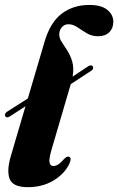

<svg xmlns="http://www.w3.org/2000/svg" viewBox="-37 -745 478 776"><path d="M-16 -276Q-18.5 -280 -16 -285Q-13.5 -290 -8.5 -293.5L75.5 -347L143 -576Q166 -654.5 212.5 -689.8Q259 -725 324 -725Q373 -725 397 -705Q421 -685 421 -657Q421 -631 404.8 -614.8Q388.5 -598.5 359.5 -598.5Q334 -598.5 314 -610.5Q294 -622.5 276 -634.8Q258 -647 239.5 -647Q223.5 -647 213.2 -635.2Q203 -623.5 202.5 -607.5Q202 -591.5 212.2 -575.8Q222.5 -560 235 -540.8Q247.5 -521.5 255 -496Q262.5 -470.5 256.5 -435.5L320 -477.5Q333.5 -485 338.5 -476Q343 -466 331 -458.5L249 -405L172 -142.5Q160 -102 163.2 -88Q166.5 -74 178.5 -74Q188 -74 198.5 -80.5Q209 -87 222.5 -103Q234 -114.5 242 -111.5Q254.5 -106.5 242.5 -81.5Q222.5 -41 178.2 -14.8Q134 11.5 75 11.5Q15.5 11.5 2.2 -21.5Q-11 -54.5 7 -115L66 -315.5L2 -274Q-11 -266.5 -16 -276Z"/></svg>

Font: Fraunces 72pt S000
Style: Bold Italic
Weight: 700
Italic angle: -16°
Version: Version 1.000; ttfautohint (v1.8.3)